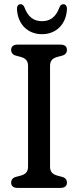

<svg xmlns="http://www.w3.org/2000/svg" viewBox="-20 -918 410 938"><path d="M185 -814.5C144 -814.5 117 -835.5 99.5 -882C95 -893.5 88 -897.5 80 -897.5C69 -897.5 62 -887.5 63 -872C67 -799.5 115.5 -751 185 -751C254.5 -751 303 -799.5 307 -872C308 -887.5 301 -897.5 290 -897.5C282.5 -897.5 274.5 -893.5 270.5 -882C253.5 -835.5 226 -814.5 185 -814.5ZM275.5 0C296.5 0 307 -9.5 307 -25.5C307 -40 299 -50 283 -54L260.5 -60C238 -66 224.5 -77.5 224.5 -103.5V-596.5C224.5 -622.5 238 -634 260.5 -640L283 -646C299 -650 307 -660 307 -674.5C307 -690.5 296.5 -700 275.5 -700H66C45 -700 34.5 -690.5 34.5 -674.5C34.5 -660 42.5 -650 58.5 -646L81 -640C103 -634 117 -622.5 117 -596.5V-103.5C117 -77.5 103 -66 81 -60L58.5 -54C42.5 -50 34.5 -40 34.5 -25.5C34.5 -9.5 45 0 66 0Z"/></svg>

Font: dr Title
Style: Regular
Weight: 400
Version: Version 1.000;hotconv 1.0.109;makeotfexe 2.5.65596